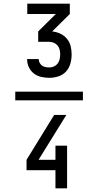

<svg xmlns="http://www.w3.org/2000/svg" viewBox="-20 -868 540 1056"><path d="M251 -440Q229 -440 206.5 -445Q184 -450 166 -464Q148 -478 138.5 -499Q129 -520 129 -543H193Q193 -532 198 -522.5Q203 -513 211.5 -507Q220 -501 230.5 -499Q241 -497 251 -497Q265 -497 277 -502.5Q289 -508 297 -518.5Q305 -529 308 -542Q311 -555 311 -569Q311 -582 308 -595Q305 -608 296.5 -618Q288 -628 275.5 -633Q263 -638 250 -638H190V-695L287 -791H130V-848H364V-791L267 -695Q290 -693 311.5 -683Q333 -673 348 -655Q363 -637 368.5 -614.5Q374 -592 374 -569Q374 -543 367 -518Q360 -493 343 -474.5Q326 -456 301.5 -448Q277 -440 251 -440ZM436 -316H64V-364H436ZM285 168V68H126V11L278 -236H345L192 11H285V-67H349V168Z"/></svg>

Font: Huly
Style: Regular
Weight: 400
Designer: Belleve Invis
Foundry: Belleve Invis
Version: Version 33.2.5; ttfautohint (v1.8.4)